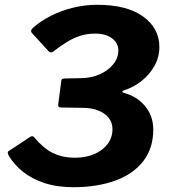

<svg xmlns="http://www.w3.org/2000/svg" viewBox="-20 -772 707 802"><path d="M114.1 -633.2Q104.5 -643.3 117.3 -655.4Q149.9 -684.4 193.2 -706.2Q236.5 -728 285.9 -740Q335.4 -752 386.1 -752Q509.7 -752 577.7 -703.1Q645.7 -654.3 645.7 -575.3Q645.7 -533.9 625.5 -497.3Q605.4 -460.7 571.7 -434Q538.1 -407.3 497.6 -394.6Q491.5 -392.9 491 -389.6Q490.5 -386.4 496.8 -384.4Q552.9 -369.3 586.6 -328Q620.2 -286.7 620.2 -231Q620.2 -151.9 577.7 -97.9Q535.1 -43.9 459.7 -16.9Q384.3 10 286.2 10Q218.5 10 165.8 -7.4Q113.1 -24.8 75.9 -54.7Q38.7 -84.5 16.9 -121.2Q9 -135.5 15.2 -140.2L105.3 -199.7Q111.6 -203.8 115.7 -203.1Q119.9 -202.4 122.3 -198.9Q160.7 -152.9 200.4 -133.1Q240.2 -113.2 293.9 -113.2Q337.3 -113.2 372.8 -128Q408.3 -142.8 429.1 -170Q449.8 -197.2 449.8 -232.4Q449.8 -260.3 433.8 -280.1Q417.8 -299.9 389.9 -310.7Q362 -321.5 326.9 -321.5L234.1 -323Q221.7 -323 223 -334.5L236.2 -436.1Q236.9 -444.2 252.1 -444.2L320.8 -445.6Q362.4 -446.3 397.3 -462Q432.2 -477.7 453.2 -503.8Q474.3 -529.9 474.3 -562.1Q474.3 -592.3 448.1 -611.9Q421.9 -631.6 377.8 -631.6Q342.7 -631.6 314.5 -622.3Q286.3 -613 259.8 -596.7Q233.2 -580.3 202.8 -557Q191.6 -548.6 183.2 -557.9L114.1 -633.2Z"/></svg>

Font: Libre Franklin Thin
Style: Italic
Weight: 100
Italic angle: -8°
Designer: Pablo Impallari, Rodrigo Fuenzalida, Nhung Nguyen
Foundry: Impallari Type
Version: Version 3.000